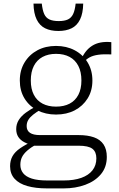

<svg xmlns="http://www.w3.org/2000/svg" viewBox="-20 -802 662 1066"><path d="M598 -500Q555 -502 526 -498Q497 -494 477.5 -483.5Q458 -473 441 -452L427 -464Q439 -493 454.5 -513.5Q470 -534 491 -547.5Q512 -561 538.5 -566Q565 -571 598 -568ZM291 -166Q233 -166 187.5 -189.5Q142 -213 116 -255.5Q90 -298 90 -355Q90 -412 116.5 -455.5Q143 -499 188 -523Q233 -547 291 -547Q349 -547 394.5 -523Q440 -499 466.5 -455.5Q493 -412 493 -355Q493 -298 466.5 -255.5Q440 -213 395 -189.5Q350 -166 291 -166ZM291 -210Q335 -210 366.5 -226.5Q398 -243 415 -275.5Q432 -308 432 -355Q432 -403 415 -436Q398 -469 366.5 -486Q335 -503 291 -503Q248 -503 216.5 -486Q185 -469 168 -436Q151 -403 151 -355Q151 -308 168 -275.5Q185 -243 216.5 -226.5Q248 -210 291 -210ZM241 244Q178 244 132 231Q86 218 61 190.5Q36 163 36 121Q36 89 49.5 65Q63 41 92 21Q121 1 165 -20L186 -3Q152 16 131.5 34Q111 52 102 70.5Q93 89 93 113Q93 140 108.5 159.5Q124 179 156.5 189.5Q189 200 243 200H333Q391 200 431.5 185.5Q472 171 493.5 143.5Q515 116 515 77Q515 41 493 24Q471 7 416 7H166V6Q137 -1 115 -12.5Q93 -24 81.5 -42Q70 -60 70 -85Q70 -113 84 -135.5Q98 -158 124 -177Q150 -196 185 -214L205 -193Q181 -179 163.5 -165Q146 -151 137 -136Q128 -121 128 -102Q128 -77 146.5 -64.5Q165 -52 202 -52H417Q467 -52 502 -39.5Q537 -27 555 0Q573 27 573 69Q573 126 540.5 165Q508 204 453.5 224Q399 244 334 244ZM304 -630Q347 -630 377.5 -645Q408 -660 424.5 -694Q441 -728 442 -782H400Q396 -745 386 -724Q376 -703 357 -694Q338 -685 306 -685Q274 -685 254.5 -694Q235 -703 225.5 -724Q216 -745 212 -782H166Q167 -728 183.5 -694Q200 -660 230.5 -645Q261 -630 304 -630Z"/></svg>

Font: Roboto Serif 20pt ExtraLight
Style: Regular
Weight: 250
Version: Version 1.008